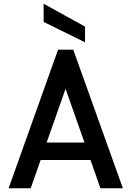

<svg xmlns="http://www.w3.org/2000/svg" viewBox="-20 -1005 702 1025"><path d="M371 -740H290L26 0H144L197 -151H463L516 0H636ZM213 -888 434 -779V-863L213 -985ZM229 -244 330 -531 431 -244Z"/></svg>

Font: Malmofest Medium
Style: Regular
Weight: 500
Designer: Jonny Pinhorn (Poppins), Kolossal
Version: Version 1.004;Glyphs 3.1.2 (3151)